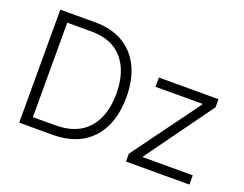

<svg xmlns="http://www.w3.org/2000/svg" viewBox="-112 -944 1473 1161"><g transform="rotate(20 624.0 -363.5)"><path d="M309.7 0H96.6V-727.3H322.4Q426.5 -727.3 500.5 -683.9Q574.6 -640.6 614 -559.7Q653.4 -478.7 653.4 -365.4Q653.1 -193.9 563.4 -96.9Q473.7 0 309.7 0ZM163 -59.7H305.8Q446.4 -59.7 517.8 -141.3Q589.1 -223 589.1 -365.4Q588.8 -506.7 519.9 -587.2Q451 -667.6 318.5 -667.6H163ZM783.7 0V-50.1L1099.1 -481.2V-485.8H797.2V-545.5H1180.4V-493.3L870.7 -64.3V-59.7H1191.8V0Z"/></g></svg>

Font: Inter Zeller Light
Style: Regular
Weight: 300
Designer: Rasmus Andersson; Joe Bland
Foundry: zeller
Version: Version 3.015;git-dec3a8cb1